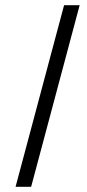

<svg xmlns="http://www.w3.org/2000/svg" viewBox="-20 -680 337 740"><path d="M100 40H40L227 -660H287Z"/></svg>

Font: Balthazar
Style: Regular
Weight: 400
Designer: Dario Manuel Muhafara
Foundry: Dario Manuel Muhafara
Version: Version 1.000